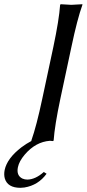

<svg xmlns="http://www.w3.org/2000/svg" viewBox="-53 -668 412 913"><path d="M44.4 225.1Q-17.1 225.1 -30.3 180.2Q-35.2 161.6 -30.8 140.1Q-19 84.5 49.3 32.2Q72.3 15.1 96.2 2.4V0Q120.6 -68.8 148.4 -200.2L200.7 -444.8Q228 -574.2 232.9 -645L235.8 -647.9Q237.8 -647.9 286.1 -645L338.9 -647.9V-645Q314.5 -577.6 286.6 -444.8L234.4 -200.2Q207 -70.8 202.1 0L199.2 2.9Q197.3 2.9 184.6 1.5Q116.7 6.3 64.5 67.4Q38.1 98.6 32.2 127Q23.9 166.5 53.7 181.2Q64.5 186 77.6 186Q115.7 185.1 155.3 149.9L168.5 158.2Q128.9 212.9 63 223.6Q52.7 225.1 44.4 225.1Z"/></svg>

Font: Linux Biolinum Capitals O
Style: Italic Samll Caps
Weight: 400
Italic angle: -12°
Designer: Philipp H. Poll
Foundry: Philipp H. Poll
Version: Version 0.6.2